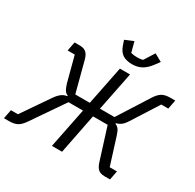

<svg xmlns="http://www.w3.org/2000/svg" viewBox="-202 -1120 1347 1328"><g transform="rotate(30 471.5 -456.5)"><path d="M-11 0 3 -72H59L208 -289Q229 -319 248.5 -333.5Q268 -348 292 -351L293 -356Q278 -361 267.5 -375.5Q257 -390 246 -425L193 -626H136L150 -698H192Q224 -698 242.5 -682.5Q261 -667 271 -629L334 -389H450L512 -698H593L531 -389H647L804 -636Q827 -671 851 -684.5Q875 -698 915 -698H954L940 -626H884L751 -417Q732 -387 714.5 -374.5Q697 -362 677 -357L676 -352Q691 -347 702.5 -333.5Q714 -320 725 -285L792 -72H850L836 0H791Q760 0 742 -15Q724 -30 712 -68L633 -319H516L453 0H372L436 -319H320L145 -64Q120 -27 95 -13.5Q70 0 31 0ZM569 -766Q523 -766 494.5 -784Q466 -802 451 -844L437 -885L504 -913L526 -831Q537 -828 551 -826.5Q565 -825 576 -825Q588 -825 600 -826.5Q612 -828 621 -831L673 -913L734 -879L708 -844Q677 -802 644 -784Q611 -766 569 -766Z"/></g></svg>

Font: IBM Plex Sans
Style: Italic
Weight: 400
Italic angle: -11.31°
Designer: Mike Abbink, Paul van der Laan, Pieter van Rosmalen
Foundry: Bold Monday
Version: Version 3.201